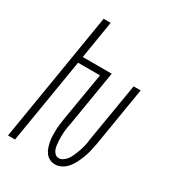

<svg xmlns="http://www.w3.org/2000/svg" viewBox="-180 -838 859 948"><g transform="rotate(30 250.0 -363.5)"><path d="M281 8Q264 8 250 1Q236 -6 226.5 -18.5Q217 -31 212 -46Q207 -61 204 -77Q201 -93 200.5 -109.5Q200 -126 200.5 -143Q201 -160 203.5 -177Q206 -194 208 -210L254 -484H129L49 0H9L130 -735H170L135 -520H300L248 -205Q245 -192 243 -179.5Q241 -167 240 -154Q239 -141 239 -128.5Q239 -116 239.5 -104Q240 -92 241.5 -79.5Q243 -67 247 -56Q251 -45 260 -36.5Q269 -28 281 -28Q293 -28 304 -35Q315 -42 322.5 -51.5Q330 -61 335.5 -72Q341 -83 345.5 -94Q350 -105 354 -116.5Q358 -128 361 -139.5Q364 -151 366 -162.5Q368 -174 369 -185L425 -520H465L409 -180Q405 -160 400.5 -140.5Q396 -121 389 -102Q382 -83 373 -64.5Q364 -46 351 -29.5Q338 -13 319.5 -2.5Q301 8 281 8Z"/></g></svg>

Font: Iosevka Extralight Oblique
Style: Regular
Weight: 200
Italic angle: -9°
Monospace: yes
Designer: Belleve Invis
Foundry: Belleve Invis
Version: Version 32.5.0; ttfautohint (v1.8.4)